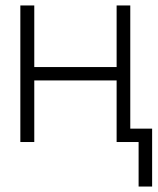

<svg xmlns="http://www.w3.org/2000/svg" viewBox="-20 -520 577 703"><path d="M54.5 -500H105.5V-274.5H407V-500H457V-49H537V163H487.5V0H407V-225.5H105.5V0H54.5Z"/></svg>

Font: Overused Grotesk Light
Style: Regular
Weight: 300
Version: Version 0.004